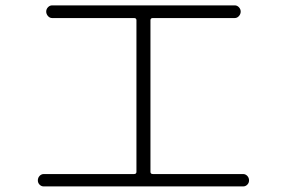

<svg xmlns="http://www.w3.org/2000/svg" viewBox="-20 -708 1040 696"><path d="M138.7 -32.2Q129.9 -32.2 123.5 -38.6Q117.2 -44.9 117.2 -54.2Q117.2 -63.5 123.5 -70.3Q129.9 -77.1 138.7 -77.1H465.8Q474.6 -77.1 474.6 -85V-634.8Q474.6 -642.6 465.8 -642.6H168.9Q160.2 -642.6 153.8 -649.9Q147.5 -657.2 147.5 -666Q147.5 -674.8 153.8 -681.6Q160.2 -688.5 168.9 -688.5H831.1Q839.8 -688.5 846.2 -681.6Q852.5 -674.8 852.5 -666Q852.5 -657.2 846.2 -649.9Q839.8 -642.6 831.1 -642.6H534.2Q525.4 -642.6 525.4 -634.8V-85Q525.4 -77.1 534.2 -77.1H861.3Q870.1 -77.1 876.5 -70.3Q882.8 -63.5 882.8 -54.2Q882.8 -44.9 876.5 -38.6Q870.1 -32.2 861.3 -32.2Z"/></svg>

Font: Rounded-X Mgen+ 1mn light
Style: Regular
Weight: 200
Designer: [Source Han Sans]
Ryoko NISHIZUKA  (kana & ideographs); Paul D. Hunt (Latin, Greek & Cyrillic); Wenlong ZHANG  (bopomofo
Version: Version 1.059.20150602